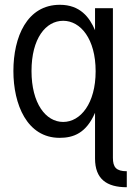

<svg xmlns="http://www.w3.org/2000/svg" viewBox="-20 -558 552 797"><path d="M448.7 97.2V0V-523.9H374.5V-432.6C351.6 -486.3 312.5 -538.1 228.5 -538.1C91.8 -538.1 35.6 -404.3 35.6 -263.2C35.6 -125 91.8 14.2 227.5 14.2C285.2 14.2 337.9 -5.4 374.5 -89.8V0V100.1C374.5 185.1 422.9 219.2 506.3 219.2V152.8C462.4 152.8 448.7 136.2 448.7 97.2ZM110.8 -263.2C110.8 -398.4 169.9 -471.7 242.2 -471.7C314.5 -471.7 377 -396.5 377 -262.2C377 -128.9 314.5 -51.8 242.2 -51.8C169.9 -51.8 110.8 -128.9 110.8 -263.2Z"/></svg>

Font: Tuffy
Style: Regular
Weight: 500
Designer: Thatcher Ulrich, Karoly Barta and Michael Everson
Version: Version 001.270